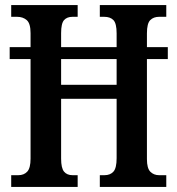

<svg xmlns="http://www.w3.org/2000/svg" viewBox="-20 -734 697 754"><path d="M24 0V-46H52Q74 -46 87 -60Q100 -74 100 -111V-502H18V-549H100V-604Q100 -642 85 -655Q70 -668 47 -668H24V-714H285V-668H265Q243 -668 231.5 -655Q220 -642 220 -604V-549H438V-603Q438 -642 425.5 -655Q413 -668 389 -668H372V-714H633V-668H605Q583 -668 570 -655Q557 -642 557 -603V-549H639V-502H557V-109Q557 -73 570.5 -59.5Q584 -46 605 -46H633V0H372V-46H390Q413 -46 425.5 -60Q438 -74 438 -113V-346H220V-111Q220 -74 231.5 -60Q243 -46 265 -46H285V0ZM220 -401H438V-502H220Z"/></svg>

Font: Noto Serif Khmer ExtraCondensed SemiBold
Style: Regular
Weight: 600
Width: 2
Designer: Danh Hong and the Monotype Design Team
Foundry: Monotype Imaging Inc.
Version: Version 2.004; ttfautohint (v1.8.4.7-5d5b)